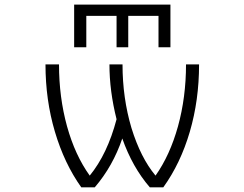

<svg xmlns="http://www.w3.org/2000/svg" viewBox="-20 -797 1040 818"><path d="M347.7 -729.5V-595.7H295.9V-777.3H706.1V-595.7H655.3V-729.5H526.4V-595.7H476.6V-729.5ZM362.3 -48.8Q437.5 -140.6 476.6 -289.1Q446.3 -409.2 446.3 -522.5H502Q502 -379.9 540 -252Q579.1 -125 642.6 -48.8Q704.1 -135.7 738.3 -258.8Q772.5 -382.8 772.5 -522.5H828.1Q828.1 -370.1 788.6 -235.4Q749 -100.6 675.8 1H618.2Q543.9 -85 501 -207Q460.9 -88.9 383.8 1H326.2Q253.9 -100.6 213.9 -235.8Q173.8 -371.1 173.8 -522.5H231.4Q231.4 -382.8 265.6 -258.8Q299.8 -135.7 362.3 -48.8Z"/></svg>

Font: GenEi Gothic M Light
Style: Regular
Weight: 300
Designer: o_tamon (Modified); [Source Han Sans]
Ryoko NISHIZUKA  (kana & ideographs); Paul D. Hunt (Latin, Greek & Cyrillic); Wenl
Version: Version 1.1a;Original Version 1.004